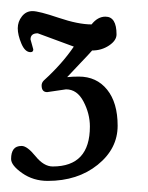

<svg xmlns="http://www.w3.org/2000/svg" viewBox="-38 -660 267 346"><path d="M17 -589 22 -571Q22 -566 17 -566Q7 -566 0.5 -581.5Q-6 -597 -6 -609Q-6 -621 1.5 -630.5Q9 -640 20.5 -640Q32 -640 67.5 -628Q103 -616 127 -616Q138 -630 152 -630Q172 -630 172 -598Q172 -587 158.5 -578Q145 -569 128 -569Q122 -562 108 -547.5Q94 -533 83 -521Q93 -522 104 -522Q136 -522 155 -498.5Q174 -475 174 -433.5Q174 -392 138 -363Q102 -334 48 -334Q22 -334 2 -348Q-18 -362 -18 -373.5Q-18 -385 -13.5 -391Q-9 -397 1 -397Q11 -397 26 -378.5Q41 -360 57 -360Q124 -360 124 -432Q124 -455 112.5 -477Q101 -499 81 -499L47 -494Q37 -494 37 -506Q37 -511 41 -515Q74 -545 95 -576L30 -600Q17 -600 17 -589Z"/></svg>

Font: Cookie
Style: Regular
Weight: 400
Designer: Ania Kruk
Foundry: Ania Kruk
Version: Version 1.004